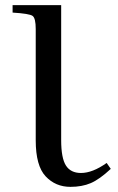

<svg xmlns="http://www.w3.org/2000/svg" viewBox="-20 -712 460 747"><path d="M29 -663V-692H218V-167Q218 -97 236.5 -68Q255 -39 295 -39Q340 -39 395 -78L411 -55Q367 -14 333 0.5Q299 15 254 15Q196 15 157.5 -26Q119 -67 119 -166V-599Q119 -641 107 -650Q95 -659 29 -663Z"/></svg>

Font: Linguistics Pro
Style: Regular
Weight: 400
Designer: Stefan Peev, Context Ltd
Foundry: Stefan Peev, Context Ltd
Version: Version 001.000